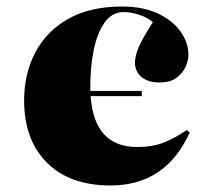

<svg xmlns="http://www.w3.org/2000/svg" viewBox="-20 -555 624 589"><path d="M319 14Q194 14 124 -56Q54 -126 54 -247Q54 -329 88.5 -394.5Q123 -460 190 -497.5Q257 -535 354 -535Q419 -535 464.5 -513.5Q510 -492 534 -458Q558 -424 558 -387Q558 -369 549 -349.5Q540 -330 521 -316Q502 -302 470 -302Q434 -302 414 -319Q394 -336 394 -363Q394 -382 405 -409Q416 -436 449 -487Q433 -501 407.5 -509.5Q382 -518 359 -518Q324 -518 301 -486Q278 -454 267 -399Q256 -344 257 -276H415V-260H258Q269 -104 401 -104Q448 -104 483 -118Q518 -132 553 -156L562 -149Q489 14 319 14Z"/></svg>

Font: Literata 72pt ExtraBold
Style: Regular
Weight: 800
Designer: Latin by Veronika Burian and Jose Scaglione. Greek by Irene Vlachou. Cyrillic by Vera Evstafieva.
Foundry: TypeTogether
Version: Version 3.002